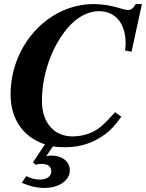

<svg xmlns="http://www.w3.org/2000/svg" viewBox="-20 -705 717 943"><path d="M677 -685H647C633 -663 624 -656 609 -656C601 -656 586 -659 571 -664C526 -678 481 -685 440 -685C334 -685 236 -639 163 -565C83 -484 32 -368 32 -241C32 -122 92 -32 201 4L142 92L155 104C167 101 175 100 185 100C215 100 232 113 232 136C232 161 210 177 176 177C154 177 137 173 109 160L87 193C130 211 163 218 199 218C270 218 323 181 323 131C323 89 285 59 233 59C223 59 217 60 207 62L240 14C262 18 283 18 304 18C375 18 441 -4 498 -47C527 -69 544 -88 576 -132L545 -154C491 -94 468 -71 426 -53C398 -41 367 -35 336 -35C248 -35 186 -100 186 -209C186 -337 232 -464 298 -550C339 -605 399 -650 466 -650C547 -650 597 -590 597 -492C597 -479 596 -470 594 -457L626 -451Z"/></svg>

Font: STIXGeneral
Style: Bold Italic
Weight: 700
Italic angle: -16.33°
Designer: MicroPress Inc., with final additions and corrections provided by Coen Hoffman, Elsevier (retired)
Version: Version 1.1.0